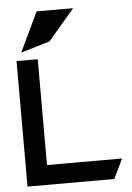

<svg xmlns="http://www.w3.org/2000/svg" viewBox="-56 -842 608 884"><g transform="rotate(-5 248.5 -400.0)"><path d="M194 -657 316 -800H147L60 -617ZM133 -580H35V0H436L480 -91H133Z"/></g></svg>

Font: Charger
Style: ExBd
Weight: 400
Designer: Jasper
Foundry: Cannot Into Space Fonts
Version: Version 0.99